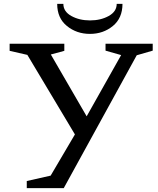

<svg xmlns="http://www.w3.org/2000/svg" viewBox="-20 -977 818 997"><path d="M119 0V-37L243 -65L369 -279L122 -692L30 -713V-750H314V-713L244 -694L430 -373L609 -691L528 -714V-750H773V-714L690 -690L311 0ZM586 -957H616Q616 -883 566 -842Q516 -801 447 -801Q378 -801 327.5 -842Q277 -883 277 -957H309Q309 -917 350.5 -894Q392 -871 447.5 -871Q503 -871 544.5 -894Q586 -917 586 -957Z"/></svg>

Font: Ledger
Style: Regular
Weight: 400
Designer: Denis Masharov
Foundry: Denis Masharov
Version: 1.001